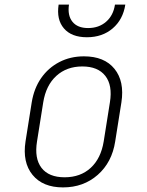

<svg xmlns="http://www.w3.org/2000/svg" viewBox="-20 -805 640 835"><path d="M254 10Q166 10 121.5 -44.5Q77 -99 91 -190L118 -360Q128 -421 159 -465.5Q190 -510 238 -535Q286 -560 345 -560Q434 -560 478 -505.5Q522 -451 508 -360L481 -190Q467 -99 405 -44.5Q343 10 254 10ZM261 -34Q330 -34 374.5 -75Q419 -116 431 -190L458 -360Q470 -434 438 -475Q406 -516 338 -516Q270 -516 225 -475Q180 -434 168 -360L141 -190Q129 -116 160.5 -75Q192 -34 261 -34ZM358 -643Q291 -643 258 -681.5Q225 -720 235 -785H280Q273 -738 295 -710.5Q317 -683 363 -683Q410 -683 441.5 -710.5Q473 -738 480 -785H525Q515 -720 470 -681.5Q425 -643 358 -643Z"/></svg>

Font: NKDuy Mono Thin
Style: Italic
Weight: 100
Italic angle: -9°
Monospace: yes
Designer: NKDuy
Foundry: NKDuy
Version: Version 2.251; ttfautohint (v1.8.4.7-5d5b)